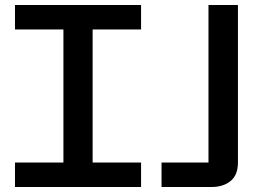

<svg xmlns="http://www.w3.org/2000/svg" viewBox="-20 -749 1035 769"><path d="M234 -82V-647H351V-82ZM40 0V-98H545V0ZM40 -631V-729H545V-631ZM627 0V-98H815V-729H933V-98Q933 -48 903.5 -24Q874 0 827 0Z"/></svg>

Font: Hubot Sans Medium
Style: Regular
Weight: 500
Designer: Deni Anggara
Foundry: GitHub, Inc., Subsidiary of Microsoft Corporation
Version: Version 2.000